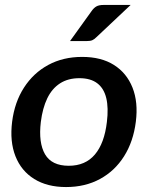

<svg xmlns="http://www.w3.org/2000/svg" viewBox="-20 -749 597 776"><path d="M312 -519Q389 -519 440.5 -486.5Q492 -454 515.5 -395Q539 -336 529 -257Q519 -177 481.5 -117.5Q444 -58 384 -25.5Q324 7 247 7Q171 7 118.5 -25.5Q66 -58 42.5 -117.5Q19 -177 29 -257Q39 -336 77 -395Q115 -454 175 -486.5Q235 -519 312 -519ZM258 -79Q325 -79 363.5 -124.5Q402 -170 412 -256Q419 -313 409.5 -352.5Q400 -392 373 -412.5Q346 -433 301 -433Q255 -433 222.5 -412Q190 -391 171 -351.5Q152 -312 145 -256Q135 -172 162 -125.5Q189 -79 258 -79ZM399 -729H508L370 -599Q361 -590 353 -586.5Q345 -583 330 -583H263L350 -704Q359 -717 369.5 -723Q380 -729 399 -729Z"/></svg>

Font: Aleo SemiBold
Style: Italic
Weight: 600
Italic angle: -7°
Designer: Alessio Laiso
Foundry: Alessio Laiso
Version: Version 2.001;gftools[0.9.29]